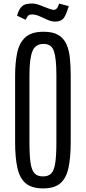

<svg xmlns="http://www.w3.org/2000/svg" viewBox="-20 -1049 482 1079"><path d="M221.7 9.8Q159.2 9.8 125 -18.6Q90.8 -46.9 77.9 -105Q64.9 -163.1 64.9 -251.5V-621.1Q64.9 -695.3 76.4 -751.5Q87.9 -807.6 122.1 -839.1Q156.2 -870.6 225.1 -870.6Q276.9 -870.6 307.4 -852.5Q337.9 -834.5 353 -801.3Q368.2 -768.1 372.8 -722.4Q377.4 -676.8 377.4 -621.1V-251.5Q377.4 -163.1 364.7 -105Q352.1 -46.9 318.6 -18.6Q285.2 9.8 221.7 9.8ZM221.7 -57.6Q252.4 -57.6 268.6 -75Q284.7 -92.3 290.8 -134.8Q296.9 -177.2 296.9 -251.5V-627Q296.9 -718.8 283.4 -760.5Q270 -802.2 225.1 -802.2Q178.2 -802.2 161.9 -760.3Q145.5 -718.3 145.5 -627.4V-251.5Q145.5 -176.8 151.6 -134.5Q157.7 -92.3 174.1 -75Q190.4 -57.6 221.7 -57.6ZM290.5 -927.7Q269 -927.7 246.6 -937.7Q224.1 -947.8 202.1 -957.8Q180.2 -967.8 159.7 -967.8Q151.9 -967.8 148.4 -966.8Q140.6 -964.8 135.5 -957.8Q130.4 -950.7 123.5 -938L75.7 -960.9Q85.4 -994.1 98.6 -1008.3Q111.8 -1022.5 127.4 -1025.9Q143.1 -1029.3 159.2 -1029.3Q179.2 -1029.3 203.4 -1020.3Q227.5 -1011.2 249.3 -1002.4Q271 -993.7 283.2 -993.7H285.2Q292 -994.6 298.3 -1000.7Q304.7 -1006.8 312.5 -1028.8L366.2 -1014.6L361.8 -1000.5Q347.2 -952.6 331.3 -940.2Q315.4 -927.7 290.5 -927.7Z"/></svg>

Font: Antonio ExtraLight
Style: Regular
Weight: 250
Designer: Vernon Adams
Foundry: Vernon Adams
Version: Version 1.002